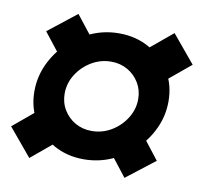

<svg xmlns="http://www.w3.org/2000/svg" viewBox="-74 -718 816 769"><g transform="rotate(10 333.5 -333.5)"><path d="M305.7 -71.3Q236.8 -71.3 182.4 -102.3Q127.9 -133.3 96.2 -186.3Q64.5 -239.3 64.5 -305.7Q64.5 -363.3 88.1 -415Q111.8 -466.8 153.1 -506.8Q194.3 -546.9 247.3 -569.8Q300.3 -592.8 359.4 -592.8Q428.2 -592.8 482.9 -561.8Q537.6 -530.8 569.1 -477.8Q600.6 -424.8 600.6 -358.4Q600.6 -300.8 576.9 -249Q553.2 -197.3 512 -157.2Q470.7 -117.2 417.7 -94.2Q364.7 -71.3 305.7 -71.3ZM90.8 -38.6 -2.9 -150.9 111.8 -246.6 205.6 -134.3ZM317.4 -188.5Q360.4 -188.5 397.2 -210.4Q434.1 -232.4 456.8 -268.6Q479.5 -304.7 479.5 -346.2Q479.5 -382.8 461.9 -412.1Q444.3 -441.4 414.6 -458.5Q384.8 -475.6 347.7 -475.6Q304.7 -475.6 267.8 -453.6Q231 -431.6 208.3 -395.8Q185.5 -359.9 185.5 -317.9Q185.5 -281.2 203.1 -252Q220.7 -222.7 250.5 -205.6Q280.3 -188.5 317.4 -188.5ZM480 -26.4 397.5 -132.3 513.2 -222.2 595.7 -116.2ZM165.5 -427.7 69.3 -550.3 184.6 -641.1 280.8 -518.6ZM541 -412.6 447.8 -524.9 577.1 -632.3 670.4 -520Z"/></g></svg>

Font: Schibsted Grotesk Black
Style: Italic
Weight: 900
Italic angle: -12°
Designer: Bakken & Baeck AS, Henrik Kongsvoll
Foundry: Schibsted ASA
Version: Version 1.100;gftools[0.9.25]